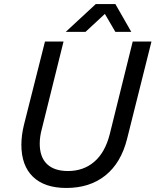

<svg xmlns="http://www.w3.org/2000/svg" viewBox="-20 -918 771 952"><path d="M309 14Q201 14 143.5 -41.5Q86 -97 86 -200Q86 -247 99 -300L203 -712H295L188 -281Q177 -241 177 -206Q177 -139 213 -104.5Q249 -70 317 -70Q394 -70 447.5 -116Q501 -162 524 -252L638 -712H731L610 -229Q580 -110 502.5 -48Q425 14 309 14ZM552 -898 631 -760H552L500 -849L404 -760H306L455 -898Z"/></svg>

Font: CST
Style: Italic
Weight: 400
Italic angle: -14°
Version: Version 1.00